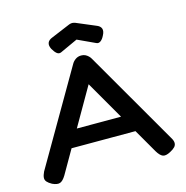

<svg xmlns="http://www.w3.org/2000/svg" viewBox="-128 -1014 1114 1150"><g transform="rotate(-15 429.5 -439.0)"><path d="M816 -76Q828 -57 828.5 -42.5Q829 -28 819 -17Q809 -6 788 5Q758 21 740.5 14Q723 7 705 -23L422 -514L140 -24Q122 6 104 12.5Q86 19 56 5Q36 -6 26.5 -17Q17 -28 18 -42.5Q19 -57 29 -78L365 -657Q373 -671 388 -681.5Q403 -692 423 -692Q437 -692 447.5 -687Q458 -682 466.5 -674Q475 -666 480 -657ZM191 -170 240 -276H599L648 -170ZM421 -894Q427 -894 431.5 -892.5Q436 -891 440 -890L556 -841Q581 -832 587 -815Q593 -798 580 -774Q570 -753 557 -743.5Q544 -734 531 -740L421 -791L312 -741Q298 -735 285.5 -745Q273 -755 261 -776Q249 -799 255 -815.5Q261 -832 285 -841L402 -890Q405 -891 410 -892.5Q415 -894 421 -894Z"/></g></svg>

Font: Fredoka SemiExpanded Medium
Style: Regular
Weight: 500
Width: 6
Designer: Ben Nathan
Foundry: Milena B. Brandão, Ben Nathan
Version: Version 2.001